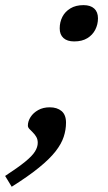

<svg xmlns="http://www.w3.org/2000/svg" viewBox="-88 -534 412 730"><path d="M-68.5 135Q-19.5 103 7.5 81Q34.5 59 45 42Q55.5 25 55.5 9Q55.5 -4 50 -13.5Q44.5 -23 36.8 -30.5Q29 -38 23.5 -44Q18 -50 18 -56.5Q18 -73 28.2 -89Q38.5 -105 57.2 -115.5Q76 -126 101 -126Q129 -126 146 -111.8Q163 -97.5 163 -67.5Q163 -40.5 154.2 -13.8Q145.5 13 123 41.8Q100.5 70.5 60.2 103.2Q20 136 -43.5 176ZM229.5 -514.5Q256 -514.5 270.2 -501.5Q284.5 -488.5 284.5 -464.5Q284.5 -441 274.2 -421Q264 -401 244 -388.8Q224 -376.5 194 -376.5Q167.5 -376.5 153.2 -389.5Q139 -402.5 139 -426Q139 -450 149.2 -470Q159.5 -490 179.8 -502.2Q200 -514.5 229.5 -514.5Z"/></svg>

Font: Newsreader 7pt
Style: Italic
Weight: 400
Italic angle: -17°
Designer: Hugues Gentile
Foundry: Production Type
Version: Version 1.003